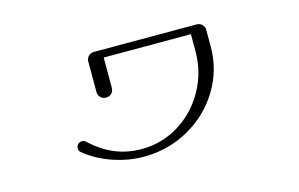

<svg xmlns="http://www.w3.org/2000/svg" viewBox="-63 -618 1126 723"><g transform="rotate(-15 500.0 -256.0)"><path d="M196 -119Q188 -125 188 -136Q188 -145 194.5 -151.5Q201 -158 210 -158Q219 -158 225 -152Q270 -110 318 -90.5Q366 -71 421 -71Q499 -71 565.5 -111.5Q632 -152 671.5 -222Q711 -292 711 -376V-441H371V-323Q371 -310 362.5 -301.5Q354 -293 341 -293Q328 -293 319.5 -301.5Q311 -310 311 -323V-441Q311 -454 319.5 -462.5Q328 -471 341 -471H741Q754 -471 762.5 -462.5Q771 -454 771 -441V-376Q771 -286 724.5 -209Q678 -132 597.5 -86.5Q517 -41 421 -41Q361 -41 301.5 -61.5Q242 -82 196 -119Z"/></g></svg>

Font: GL-CurulMinamoto Light
Style: Regular
Weight: 300
Designer: Eunice (kana); Ryoko NISHIZUKA 西塚涼子 (ideographs); Frank Grießhammer (Latin, Greek & Cyrillic); Wenlong ZHANG
Foundry: Gutenberg Labo; Adobe
Version: Version 1.002